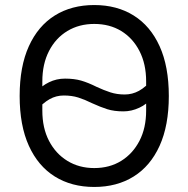

<svg xmlns="http://www.w3.org/2000/svg" viewBox="-20 -730 748 762"><path d="M354 12Q264 12 197.5 -29.5Q131 -71 94.5 -151.5Q58 -232 58 -349Q58 -466 94.5 -546.5Q131 -627 197.5 -668.5Q264 -710 354 -710Q444 -710 510.5 -668.5Q577 -627 613.5 -546.5Q650 -466 650 -349Q650 -232 613.5 -151.5Q577 -71 510.5 -29.5Q444 12 354 12ZM354 -63Q415 -63 461 -91.5Q507 -120 533.5 -171Q560 -222 560 -291V-336L576 -337Q564 -317 533 -302.5Q502 -288 470 -288Q433 -288 406 -296.5Q379 -305 344 -321Q316 -335 290.5 -343Q265 -351 233 -351Q203 -351 177 -336.5Q151 -322 119 -287L148 -331V-291Q148 -222 174.5 -171Q201 -120 247.5 -91.5Q294 -63 354 -63ZM354 -635Q294 -635 247.5 -607Q201 -579 174.5 -527.5Q148 -476 148 -407V-363L131 -370Q145 -389 174.5 -403.5Q204 -418 238 -418Q275 -418 302.5 -410Q330 -402 364 -385Q392 -372 418 -363.5Q444 -355 475 -355Q505 -355 531.5 -369.5Q558 -384 589 -419L560 -368V-407Q560 -476 533.5 -527.5Q507 -579 461 -607Q415 -635 354 -635Z"/></svg>

Font: IBM Plex Sans
Style: Regular
Weight: 400
Designer: Mike Abbink, Paul van der Laan, Pieter van Rosmalen
Foundry: Bold Monday
Version: Version 3.201